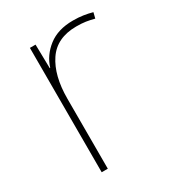

<svg xmlns="http://www.w3.org/2000/svg" viewBox="-136 -621 647 706"><g transform="rotate(-30 187.5 -268.0)"><path d="M278 -536Q302 -536 321.5 -533Q341 -530 359 -525L353 -501Q334 -506 317.5 -508.5Q301 -511 278 -511Q195 -511 156 -453Q117 -395 117 -297V0H91V-528H115L117 -427H119Q133 -473 173.5 -504.5Q214 -536 278 -536Z"/></g></svg>

Font: Noto Sans Sinhala UI Thin
Style: Regular
Weight: 100
Designer: Jelle Bosma - Monotype Design Team
Foundry: Monotype Imaging Inc.
Version: Version 2.006; ttfautohint (v1.8.4.7-5d5b)